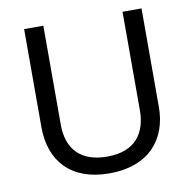

<svg xmlns="http://www.w3.org/2000/svg" viewBox="-80 -795 892 886"><g transform="rotate(-10 365.5 -352.0)"><path d="M640 -252V-714H551V-252C551 -144 496 -68 367 -68C242 -68 180 -135 180 -251V-714H90V-254C90 -95 184 10 362 10C551 10 640 -104 640 -252Z"/></g></svg>

Font: Noto Sans Buginese
Style: Regular
Weight: 400
Designer: Monotype Design Team
Foundry: Monotype Imaging Inc.
Version: Version 2.002